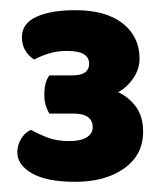

<svg xmlns="http://www.w3.org/2000/svg" viewBox="-20 -722 326 377"><path d="M122 -574Q155 -574 155 -597Q155 -622 112 -622Q92 -622 76 -617Q60 -612 47 -605Q23 -621 23 -649Q23 -676 51.5 -689Q80 -702 128 -702Q188 -702 221 -676Q254 -650 254 -607Q254 -586 241.5 -568Q229 -550 212 -541Q232 -532 246.5 -513Q261 -494 261 -463Q261 -418 224 -391.5Q187 -365 128 -365Q72 -365 43 -381.5Q14 -398 14 -423Q14 -437 21.5 -449.5Q29 -462 41 -467Q57 -458 74.5 -451.5Q92 -445 116 -445Q139 -445 150.5 -452.5Q162 -460 162 -472Q162 -499 124 -499H77Q73 -505 70 -514.5Q67 -524 67 -536Q67 -561 77 -574Z"/></svg>

Font: Baloo Paaji 2 ExtraBold
Style: Regular
Weight: 800
Designer: Shuchita Grover, Noopur Datye and Ek Type
Foundry: Ek Type
Version: Version 1.640;hotconv 1.0.111;makeotfexe 2.5.65597; ttfautoh